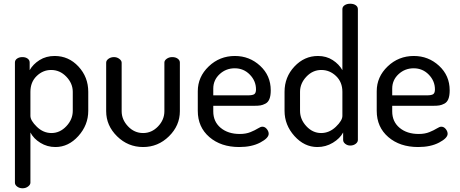

<svg xmlns="http://www.w3.org/2000/svg" viewBox="-20 -780 2463 1029"><path d="M139 -445V-404Q157 -436 192 -458Q227 -480 273 -480Q348 -480 400.5 -423.5Q453 -367 453 -288V-186Q453 -110 400 -51Q347 8 277 8Q233 8 196.5 -14.5Q160 -37 143 -70V199Q143 210 130.5 219.5Q118 229 101 229Q84 229 72 220Q60 211 60 199V-445Q60 -458 71.5 -466Q83 -474 100 -474Q117 -474 128 -466Q139 -458 139 -445ZM370 -186V-288Q370 -333 335.5 -369Q301 -405 254 -405Q210 -405 176.5 -372.5Q143 -340 143 -288V-159Q143 -134 177.5 -100.5Q212 -67 256 -67Q301 -67 335.5 -103.5Q370 -140 370 -186Z M747 8Q666 8 607.5 -49.5Q549 -107 549 -184V-444Q549 -456 561.5 -465Q574 -474 591 -474Q607 -474 619.5 -464.5Q632 -455 632 -444V-184Q632 -139 666 -103Q700 -67 747 -67Q793 -67 827 -102.5Q861 -138 861 -184V-445Q861 -456 873.5 -465Q886 -474 903 -474Q921 -474 932.5 -465.5Q944 -457 944 -445V-184Q944 -107 885.5 -49.5Q827 8 747 8Z M1239 -480Q1317 -480 1374 -427.5Q1431 -375 1431 -296Q1431 -267 1424 -249.5Q1417 -232 1402.5 -224.5Q1388 -217 1375.5 -215Q1363 -213 1342 -213H1123V-183Q1123 -128 1162.5 -95Q1202 -62 1265 -62Q1298 -62 1322.5 -72Q1347 -82 1362 -91.5Q1377 -101 1386 -101Q1400 -101 1410 -88.5Q1420 -76 1420 -63Q1420 -40 1374.5 -16Q1329 8 1262 8Q1164 8 1102 -45.5Q1040 -99 1040 -186V-291Q1040 -368 1098.5 -424Q1157 -480 1239 -480ZM1123 -269H1308Q1334 -269 1343 -275.5Q1352 -282 1352 -301Q1352 -346 1319 -380Q1286 -414 1238 -414Q1191 -414 1157 -382.5Q1123 -351 1123 -305Z M1898 -731V-30Q1898 -18 1886 -9Q1874 0 1857 0Q1842 0 1830.5 -9Q1819 -18 1819 -30V-70Q1802 -38 1764 -15Q1726 8 1681 8Q1611 8 1558 -51Q1505 -110 1505 -186V-288Q1505 -367 1558 -423.5Q1611 -480 1684 -480Q1729 -480 1763 -458Q1797 -436 1815 -404V-731Q1815 -744 1827 -752Q1839 -760 1857 -760Q1875 -760 1886.5 -752Q1898 -744 1898 -731ZM1588 -288V-186Q1588 -140 1622 -103.5Q1656 -67 1701 -67Q1745 -67 1780 -100.5Q1815 -134 1815 -159V-288Q1815 -340 1781 -372.5Q1747 -405 1702 -405Q1656 -405 1622 -369Q1588 -333 1588 -288Z M2198 -480Q2276 -480 2333 -427.5Q2390 -375 2390 -296Q2390 -267 2383 -249.5Q2376 -232 2361.5 -224.5Q2347 -217 2334.5 -215Q2322 -213 2301 -213H2082V-183Q2082 -128 2121.5 -95Q2161 -62 2224 -62Q2257 -62 2281.5 -72Q2306 -82 2321 -91.5Q2336 -101 2345 -101Q2359 -101 2369 -88.5Q2379 -76 2379 -63Q2379 -40 2333.5 -16Q2288 8 2221 8Q2123 8 2061 -45.5Q1999 -99 1999 -186V-291Q1999 -368 2057.5 -424Q2116 -480 2198 -480ZM2082 -269H2267Q2293 -269 2302 -275.5Q2311 -282 2311 -301Q2311 -346 2278 -380Q2245 -414 2197 -414Q2150 -414 2116 -382.5Q2082 -351 2082 -305Z"/></svg>

Font: Dosis
Style: Medium
Weight: 500
Designer: Edgar Tolentino, Pablo Impallari, Igino Marini
Foundry: Edgar Tolentino, Pablo Impallari, Igino Marini
Version: Version 1.007